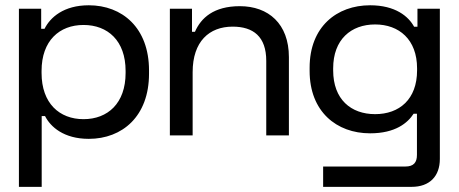

<svg xmlns="http://www.w3.org/2000/svg" viewBox="-20 -526 1782 746"><path d="M53.5 -492V200H142V-75H155C176 -33.5 227.5 13.5 325 13.5C455.5 13.5 559 -74.5 559 -239.5V-252.5C559 -418.5 454.5 -505.5 325 -505.5C227.5 -505.5 175 -458.5 153 -414H140V-492ZM304.5 -429C398.5 -429 468 -368 468 -250.5V-242.5C468 -124.5 398.5 -63 304.5 -63C211 -63 141.5 -124.5 141.5 -242.5V-250.5C141.5 -368 211 -429 304.5 -429Z M640 0H728.5V-245.5C728.5 -365 793 -422.5 884 -422.5C964 -422.5 1014.5 -384 1014.5 -289.5V0H1102.5V-304C1102.5 -434 1022.5 -502 912 -502C810.5 -502 761 -456.5 737.5 -402.5H726V-492H640Z M1689 91.5V-492H1602V-422H1589C1567.5 -462 1516.5 -505.5 1418 -505.5C1288.5 -505.5 1183 -422 1183 -263V-250.5C1183 -92.5 1287.5 -8 1418 -8C1516.5 -8 1564 -48.5 1587 -84H1600V76C1600 105.5 1587 121 1555 121H1235.5V200H1579.5C1649 200 1689 159 1689 91.5ZM1437.5 -431C1530.5 -431 1600.5 -372.5 1600.5 -260.5V-252.5C1600.5 -140 1531.5 -82.5 1437.5 -82.5C1343.5 -82.5 1274.5 -140 1274.5 -252.5V-260.5C1274.5 -372.5 1344 -431 1437.5 -431Z"/></svg>

Font: MCL Standard
Style: Regular
Weight: 400
Designer: Květoslav Bartoš
Foundry: Florian Karsten
Version: Version 1.001;Glyphs 3.2.3 (3260)